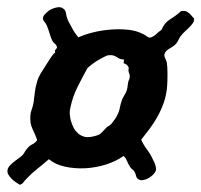

<svg xmlns="http://www.w3.org/2000/svg" viewBox="-26 -638 553 528"><path d="M189.5 -535.2Q206.1 -543 229.5 -548.8Q252.9 -554.7 277.8 -556.6Q302.7 -558.6 326.2 -556.2Q349.6 -553.7 366.2 -544.9Q371.1 -543 375.5 -539.6Q379.9 -536.1 385.7 -534.2Q396.5 -537.1 403.3 -543.9Q410.2 -550.8 418 -555.7Q425.8 -575.2 441.9 -585Q458 -594.7 471.7 -607.4Q483.4 -609.4 489.7 -605Q496.1 -600.6 501 -594.7Q502.9 -591.8 505.4 -589.8Q507.8 -587.9 507.8 -585Q507.8 -579.1 503.9 -573.7Q500 -568.4 494.1 -562.5Q488.3 -556.6 482.4 -551.3Q476.6 -545.9 473.6 -542Q468.8 -537.1 466.3 -531.2Q463.9 -525.4 459 -518.6Q453.1 -511.7 440.9 -504.9Q428.7 -498 426.8 -490.2Q424.8 -485.4 427.7 -479Q430.7 -472.7 432.6 -466.8Q434.6 -455.1 434.6 -434.6Q434.6 -414.1 433.6 -400.4Q431.6 -376 424.3 -355.5Q417 -335 407.2 -317.4Q397.5 -299.8 385.7 -284.2Q374 -268.6 362.3 -253.9Q368.2 -240.2 378.4 -226.6Q388.7 -212.9 394.5 -199.2Q398.4 -193.4 401.4 -183.1Q404.3 -172.9 402.3 -168Q400.4 -163.1 394.5 -157.2Q388.7 -151.4 381.3 -147.5Q374 -143.6 366.2 -142.6Q358.4 -141.6 352.5 -146.5Q348.6 -150.4 347.7 -155.8Q346.7 -161.1 343.8 -166Q341.8 -169.9 337.9 -172.4Q334 -174.8 332 -178.7Q326.2 -187.5 322.8 -196.3Q319.3 -205.1 313.5 -209Q293 -194.3 265.1 -185.5Q237.3 -176.8 208.5 -175.3Q179.7 -173.8 152.8 -179.7Q126 -185.5 108.4 -200.2Q92.8 -186.5 76.7 -173.8Q60.5 -161.1 46.9 -146.5Q42 -141.6 38.6 -136.7Q35.2 -131.8 28.3 -129.9Q23.4 -132.8 17.6 -136.7Q11.7 -140.6 5.9 -146.5Q0 -152.3 -3.4 -158.7Q-6.8 -165 -4.9 -171.9Q-3.9 -177.7 2 -183.6Q7.8 -189.5 14.6 -194.8Q21.5 -200.2 27.8 -204.6Q34.2 -209 38.1 -213.9Q41 -217.8 43 -221.7Q44.9 -225.6 47.9 -228.5Q54.7 -237.3 63 -241.2Q71.3 -245.1 76.2 -252.9Q71.3 -267.6 63.5 -283.2Q55.7 -298.8 57.6 -320.3Q57.6 -327.1 61 -336.4Q64.5 -345.7 66.4 -356.4Q68.4 -371.1 69.8 -384.3Q71.3 -397.5 76.2 -414.1Q79.1 -424.8 85.9 -436Q92.8 -447.3 98.6 -456.1Q106.4 -467.8 112.3 -477.5Q118.2 -487.3 126 -494.1Q124 -498 126.5 -501Q128.9 -503.9 130.9 -506.8Q129.9 -513.7 125.5 -517.1Q121.1 -520.5 118.2 -525.4Q113.3 -535.2 110.4 -545.9Q107.4 -556.6 102.5 -568.4Q100.6 -573.2 95.7 -578.6Q90.8 -584 92.8 -591.8Q94.7 -596.7 102.1 -603.5Q109.4 -610.4 114.3 -612.3Q125 -617.2 134.8 -618.2Q144.5 -619.1 152.3 -610.4Q155.3 -605.5 155.8 -600.1Q156.2 -594.7 158.2 -589.8Q160.2 -582 164.1 -575.7Q168 -569.3 171.9 -561.5Q175.8 -553.7 180.2 -547.4Q184.6 -541 189.5 -535.2ZM286.1 -485.4Q278.3 -487.3 268.6 -485.4Q254.9 -479.5 240.7 -470.7Q226.6 -461.9 214.8 -451.2Q201.2 -426.8 187.5 -399.4Q173.8 -372.1 168 -343.8Q165 -332 166 -322.8Q167 -313.5 168.9 -305.7Q172.9 -293 177.2 -285.2Q181.6 -277.3 190.4 -269.5Q205.1 -258.8 221.7 -261.2Q238.3 -263.7 248 -268.6Q252.9 -272.5 257.8 -277.8Q262.7 -283.2 267.6 -288.1Q272.5 -291 276.4 -293.9Q280.3 -296.9 282.2 -299.8Q286.1 -304.7 290.5 -311Q294.9 -317.4 296.9 -322.3Q301.8 -331.1 303.7 -342.3Q305.7 -353.5 310.5 -366.2Q314.5 -374 317.9 -379.4Q321.3 -384.8 323.2 -391.6Q325.2 -400.4 325.7 -407.2Q326.2 -414.1 330.1 -421.9Q332 -430.7 329.1 -436.5Q326.2 -442.4 328.1 -451.2Q325.2 -460.9 314.5 -463.9Q313.5 -465.8 314.5 -469.2Q315.4 -472.7 314.5 -474.6Q304.7 -474.6 298.3 -479Q292 -483.4 286.1 -485.4Z"/></svg>

Font: Trade Winds
Style: Regular
Weight: 400
Designer: Squid
Foundry: Font Diner, Inc DBA Sideshow
Version: Version 1.000